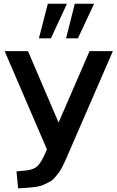

<svg xmlns="http://www.w3.org/2000/svg" viewBox="-20 -813 628 1029"><path d="M460 -539.1H585L355.5 -10.7Q340.8 22.5 335.4 35.6Q330.1 48.8 317.4 74.2Q304.7 99.6 297.4 109.4Q290 119.1 275.9 136.2Q261.7 153.3 248.5 160.2Q235.4 167 216.8 175.8Q198.2 184.6 175.8 188Q153.3 191.4 126 193.4L77.1 196.3L68.4 105.5L119.1 100.6Q161.1 96.7 181.6 76.2Q202.1 55.7 223.6 5.9L231.4 -12.7L4.9 -539.1H129.9L293.9 -156.2ZM188.5 -607.4 236.3 -793H338.9L252.9 -607.4ZM334 -607.4 380.9 -793H484.4L397.5 -607.4Z"/></svg>

Font: Min Sans SemiBold
Style: Regular
Weight: 600
Designer: Jinseong-Kim, NotoSansCJK, Nunito
Foundry: Jinseong-Kim
Version: Version 1.400;Glyphs 3.1.2 (3151)